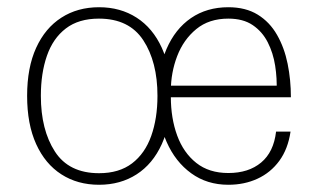

<svg xmlns="http://www.w3.org/2000/svg" viewBox="-20 -501 880 531"><path d="M254 10Q194.5 10 149.8 -18.8Q105 -47.5 80 -102.5Q55 -157.5 55 -236Q55 -314 80 -368.8Q105 -423.5 149.8 -452.2Q194.5 -481 254 -481Q313 -481 357.8 -452.2Q402.5 -423.5 427.5 -368.8Q452.5 -314 452.5 -236Q452.5 -157.5 427.5 -102.5Q402.5 -47.5 357.8 -18.8Q313 10 254 10ZM254 -22Q309.5 -22 345.2 -49.2Q381 -76.5 398.2 -125Q415.5 -173.5 415.5 -236Q415.5 -330 376.2 -389.8Q337 -449.5 253.5 -449.5Q197.5 -449.5 162 -422.2Q126.5 -395 109.8 -346.8Q93 -298.5 93 -236Q93 -142 131.8 -82Q170.5 -22 254 -22ZM611.5 10Q552.5 10 508.8 -21.8Q465 -53.5 440.8 -108.5Q416.5 -163.5 416.5 -233Q416.5 -310 440.5 -365.5Q464.5 -421 508.2 -451Q552 -481 611.5 -481Q659.5 -481 692.8 -460.5Q726 -440 746.2 -404.5Q766.5 -369 775.5 -324.5Q784.5 -280 784.5 -232H446.5V-264H767L745 -249Q746.5 -284 741 -319.2Q735.5 -354.5 720.5 -384Q705.5 -413.5 679 -431.5Q652.5 -449.5 611.5 -449.5Q558 -449.5 522.8 -420.5Q487.5 -391.5 470 -345.8Q452.5 -300 452.5 -250V-233Q452.5 -174 470 -126.2Q487.5 -78.5 522.8 -50.5Q558 -22.5 611.5 -22.5Q667.5 -22.5 702.2 -51.5Q737 -80.5 743.5 -137H783.5Q776.5 -89 752.5 -56.2Q728.5 -23.5 692.2 -6.8Q656 10 611.5 10Z"/></svg>

Font: Karla ExtraLight
Style: Regular
Weight: 250
Designer: Jonathan Pinhorn
Version: Version 2.004;gftools[0.9.33]